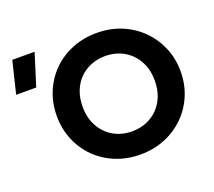

<svg xmlns="http://www.w3.org/2000/svg" viewBox="-257 -902 1210 1084"><g transform="rotate(-20 348.0 -360.0)"><path d="M413.5 15Q333.5 15 265.5 -12.8Q197.5 -40.5 147.5 -90Q97.5 -139.5 69.8 -206Q42 -272.5 42 -350Q42 -428 69.8 -494.5Q97.5 -561 147.5 -610.5Q197.5 -660 265.5 -687.5Q333.5 -715 413.5 -715Q493.5 -715 561.2 -687Q629 -659 679.2 -609Q729.5 -559 757.5 -492.8Q785.5 -426.5 785.5 -350Q785.5 -272.5 757.5 -206Q729.5 -139.5 679.2 -90Q629 -40.5 561.2 -12.8Q493.5 15 413.5 15ZM413.5 -124Q460 -124 499.5 -140Q539 -156 568.5 -185.8Q598 -215.5 614.2 -257Q630.5 -298.5 630.5 -350Q630.5 -418.5 602 -469.2Q573.5 -520 524.5 -548Q475.5 -576 413.5 -576Q367.5 -576 327.8 -560Q288 -544 258.8 -514.5Q229.5 -485 213.2 -443.2Q197 -401.5 197 -350Q197 -281.5 225.5 -230.8Q254 -180 303 -152Q352 -124 413.5 -124ZM-132.5 -542 -85.5 -735H48.5L-12 -542Z"/></g></svg>

Font: Geologica Thin Roman SemiBold
Style: Regular
Weight: 600
Version: Version 1.010;gftools[0.9.28]